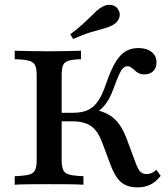

<svg xmlns="http://www.w3.org/2000/svg" viewBox="-20 -787 716 818"><path d="M565.3 11.3Q522.6 11.3 496.4 -10.5Q470.2 -32.3 451.6 -83.1L416.9 -175.8Q404 -211.3 387.5 -231.5Q371 -251.6 346.8 -260.9Q322.6 -270.2 287.1 -270.2H221V-306.5H291.9Q329 -306.5 354.4 -318.1Q379.8 -329.8 398.4 -357.3Q416.9 -384.7 432.3 -431.5Q451.6 -487.1 471 -520.2Q490.3 -553.2 514.1 -567.7Q537.9 -582.3 569.4 -582.3Q604.8 -582.3 625.8 -565.7Q646.8 -549.2 646.8 -521Q646.8 -498.4 633.1 -484.3Q619.4 -470.2 595.2 -470.2Q580.6 -470.2 570.6 -475.4Q560.5 -480.6 553.6 -487.5Q546.8 -494.4 539.1 -499.6Q531.5 -504.8 522.6 -504.8Q512.9 -504.8 504.8 -497.2Q496.8 -489.5 487.9 -470.6Q479 -451.6 466.1 -416.1Q454.8 -383.9 442.3 -362.5Q429.8 -341.1 415.3 -327Q400.8 -312.9 381.5 -304L379 -321Q418.5 -312.9 444.8 -297.6Q471 -282.3 489.9 -254.8Q508.9 -227.4 525 -181.5L558.9 -90.3Q568.5 -64.5 579 -54.8Q589.5 -45.2 606.5 -45.2Q617.7 -46 626.6 -50Q635.5 -54 646 -63.7L664.5 -37.9Q644.4 -12.1 620.6 -0.4Q596.8 11.3 565.3 11.3ZM42.7 0V-36.3Q83.9 -37.9 103.6 -43.1Q123.4 -48.4 129.8 -62.9Q136.3 -77.4 136.3 -105.6V-465.3Q136.3 -494.4 129.8 -508.5Q123.4 -522.6 103.2 -528.2Q83.1 -533.9 42.7 -534.7V-571Q63.7 -570.2 100.4 -569.4Q137.1 -568.5 187.9 -568.5Q237.1 -568.5 271.4 -569.4Q305.6 -570.2 325 -571V-534.7Q289.5 -533.9 271.8 -528.2Q254 -522.6 248.4 -508.5Q242.7 -494.4 242.7 -465.3V-105.6Q242.7 -77.4 249.2 -62.9Q255.6 -48.4 275.4 -43.1Q295.2 -37.9 335.5 -36.3V0Q313.7 -1.6 276.2 -2Q238.7 -2.4 189.5 -2.4Q138.7 -2.4 101.2 -2Q63.7 -1.6 42.7 0ZM291.1 -621 279.8 -641.1Q309.7 -663.7 329.8 -681.9Q350 -700 364.1 -714.1Q378.2 -728.2 389.9 -739.1Q401.6 -750 414.5 -757.3Q434.7 -769.4 455.2 -765.7Q475.8 -762.1 484.7 -744.4Q494.4 -728.2 487.5 -709.7Q480.6 -691.1 459.7 -679.8Q443.5 -671 421.8 -665.3Q400 -659.7 369 -650.4Q337.9 -641.1 291.1 -621Z"/></svg>

Font: Playfair 9pt SemiBold
Style: Regular
Weight: 600
Designer: Claus Eggers Sørensen
Foundry: Claus Eggers Sørensen
Version: Version 2.001;gftools[0.9.30]